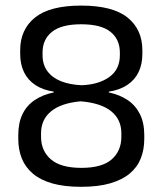

<svg xmlns="http://www.w3.org/2000/svg" viewBox="-20 -672 596 704"><path d="M277.5 13Q216.5 13 172.8 0.8Q129 -11.5 101.2 -34.8Q73.5 -58 60.2 -90.5Q47 -123 47 -163V-176.5Q47 -221.5 62.5 -253.5Q78 -285.5 107.5 -305.2Q137 -325 177 -333V-336Q137.5 -342 110 -360Q82.5 -378 68.2 -407Q54 -436 54 -474.5V-488Q54 -564 108.5 -607.8Q163 -651.5 277.5 -651.5Q393 -651.5 447.5 -607.8Q502 -564 502 -488V-474.5Q502 -436 487.8 -407Q473.5 -378 446 -360Q418.5 -342 379 -336V-333Q419.5 -324.5 448.5 -304.8Q477.5 -285 493.2 -253.2Q509 -221.5 509 -176.5V-163Q509 -123.5 496.2 -91.2Q483.5 -59 455.8 -35.8Q428 -12.5 384 0.2Q340 13 277.5 13ZM278.5 -56.5Q354.5 -56.5 389.8 -87.8Q425 -119 425 -170.5V-183.5Q425 -234 387.5 -264.2Q350 -294.5 275.5 -300.5Q204 -294 167.2 -263.8Q130.5 -233.5 130.5 -183.5V-170.5Q130.5 -119 166.5 -87.8Q202.5 -56.5 278.5 -56.5ZM279.5 -359.5Q342.5 -362 381 -389.8Q419.5 -417.5 419.5 -470V-479.5Q419.5 -527.5 385.2 -555.2Q351 -583 277.5 -583Q205 -583 170.5 -555.2Q136 -527.5 136 -479.5V-470Q136 -435 153.8 -411Q171.5 -387 203.5 -374.2Q235.5 -361.5 279.5 -359.5Z"/></svg>

Font: Anek Gurmukhi
Style: Regular
Weight: 400
Designer: Sarang Kulkarni (Gurmukhi), Yesha Goshar (Latin)
Foundry: Ek Type
Version: Version 1.003